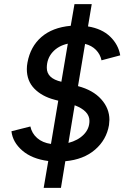

<svg xmlns="http://www.w3.org/2000/svg" viewBox="-20 -800 600 923"><path d="M212 -26Q134 -36 87.5 -76Q41 -116 35 -169L126 -192Q133 -159 158.5 -136.5Q184 -114 225 -108L260 -316L241 -321Q181 -337 145 -374Q109 -411 109 -468Q109 -483 112 -499Q126 -576 179 -622Q232 -668 320 -676L338 -780H421L403 -673Q470 -662 509.5 -624Q549 -586 558 -534L468 -510Q462 -539 441.5 -560Q421 -581 389 -589L355 -386Q427 -367 466.5 -323Q506 -279 506 -224Q506 -217 504 -199Q492 -128 437 -80.5Q382 -33 294 -25L273 103H190ZM275 -407 306 -590Q260 -580 232.5 -549Q205 -518 205 -474Q205 -423 275 -407ZM410 -219Q410 -267 339 -294L309 -113Q355 -125 382.5 -153Q410 -181 410 -219Z"/></svg>

Font: Oak Sans Medium
Style: Italic
Weight: 500
Italic angle: -9.49998°
Foundry: Erik Kennedy, Walven
Version: Version 1.000